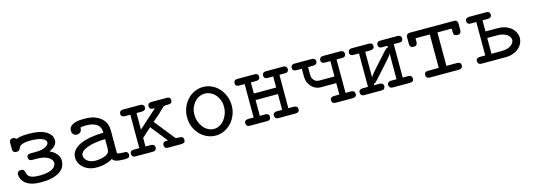

<svg xmlns="http://www.w3.org/2000/svg" viewBox="-2 -1068 4728 1703"><g transform="rotate(-15 2362.5 -217.0)"><path d="M52 -114Q52 -126 59.5 -136Q67 -146 88 -146H89Q105 -146 111 -139.5Q117 -133 120 -123Q123 -113 126 -101Q129 -89 139.5 -79Q150 -69 172 -62.5Q194 -56 235 -56H239Q284 -56 313.5 -63.5Q343 -71 360 -82.5Q377 -94 383.5 -107.5Q390 -121 390 -132Q390 -160 354.5 -183.5Q319 -207 241 -207H210Q186 -207 180 -218Q174 -229 174 -237Q174 -258 187 -262.5Q200 -267 211 -267H255Q314 -267 346 -284.5Q378 -302 378 -323Q378 -331 372 -340.5Q366 -350 350 -358Q334 -366 306.5 -371.5Q279 -377 237 -377H233Q197 -377 177 -372Q157 -367 146.5 -360Q136 -353 132 -344.5Q128 -336 124.5 -329Q121 -322 114.5 -317Q108 -312 92 -312Q78 -312 71 -317Q64 -322 61 -328.5Q58 -335 58 -342Q58 -349 58 -353V-403Q58 -424 68.5 -431Q79 -438 88 -438Q100 -438 109.5 -432.5Q119 -427 124 -423Q131 -426 140 -429Q149 -432 161 -434Q173 -436 190.5 -437.5Q208 -439 232 -439Q251 -439 276 -437.5Q301 -436 327 -431Q353 -426 377.5 -415.5Q402 -405 420 -387Q441 -366 444.5 -347Q448 -328 448 -323Q448 -305 439.5 -291Q431 -277 419.5 -267Q408 -257 395.5 -250.5Q383 -244 375 -240Q381 -237 395 -230Q409 -223 423.5 -209.5Q438 -196 449 -177Q460 -158 460 -131Q460 -110 451 -86.5Q442 -63 417 -42.5Q392 -22 348.5 -8.5Q305 5 236 5Q217 5 196.5 3.5Q176 2 156 -3Q136 -8 117.5 -17Q99 -26 84 -41Q72 -53 62 -72.5Q52 -92 52 -114Z M580 -128Q580 -164 602 -191.5Q624 -219 663.5 -237.5Q703 -256 758.5 -266Q814 -276 880 -277Q880 -331 844.5 -355Q809 -379 752 -379Q745 -379 736 -379Q727 -379 716 -378Q701 -376 698 -374.5Q695 -373 695 -367Q695 -353 690 -344Q685 -335 678 -330Q671 -325 664 -323Q657 -321 651 -321Q633 -321 619.5 -332.5Q606 -344 606 -367Q606 -394 622.5 -409Q639 -424 662.5 -431Q686 -438 710.5 -439Q735 -440 751 -440Q805 -440 842.5 -426Q880 -412 904 -389.5Q928 -367 938.5 -339.5Q949 -312 949 -285V-69Q955 -67 966 -64Q977 -61 1009 -61Q1015 -61 1022 -60.5Q1029 -60 1035 -57Q1041 -54 1045 -48Q1049 -42 1049 -31Q1049 -8 1034.5 -4Q1020 0 999 0Q970 0 939 -4.5Q908 -9 891 -32Q873 -20 853.5 -13Q834 -6 814.5 -1.5Q795 3 777 4.5Q759 6 745 6Q707 6 676.5 -5Q646 -16 624.5 -35Q603 -54 591.5 -78Q580 -102 580 -128ZM649 -128Q649 -99 677 -77Q705 -55 752 -55Q755 -55 764 -55.5Q773 -56 786 -57.5Q799 -59 813 -62.5Q827 -66 841 -72Q870 -86 875 -101.5Q880 -117 880 -134V-218Q771 -215 710 -190Q649 -165 649 -128Z M1067 -30Q1067 -52 1080 -57Q1093 -62 1104 -62H1152V-369H1105Q1093 -369 1080 -374Q1067 -379 1067 -400Q1067 -408 1073.5 -419Q1080 -430 1104 -430H1257Q1269 -430 1276.5 -426.5Q1284 -423 1288 -418.5Q1292 -414 1293 -409Q1294 -404 1294 -400Q1294 -389 1290 -383Q1286 -377 1280 -374Q1274 -371 1267.5 -370Q1261 -369 1256 -369H1209V-217L1378 -369H1362Q1339 -369 1333 -380Q1327 -391 1327 -399Q1327 -406 1333 -418Q1339 -430 1363 -430H1502Q1523 -430 1530 -420.5Q1537 -411 1537 -400Q1537 -389 1530 -379Q1523 -369 1501 -369H1481Q1468 -369 1461.5 -366Q1455 -363 1443 -351.5Q1431 -340 1407 -317Q1383 -294 1335 -254Q1354 -231 1379 -199.5Q1404 -168 1426.5 -139.5Q1449 -111 1465.5 -90.5Q1482 -70 1484 -68Q1489 -63 1493 -62.5Q1497 -62 1508 -62H1522Q1543 -62 1550.5 -52.5Q1558 -43 1558 -31Q1558 -12 1547 -6Q1536 0 1521 0H1402Q1379 0 1372.5 -10Q1366 -20 1366 -31Q1366 -43 1373 -52.5Q1380 -62 1400 -62H1416L1293 -216H1292L1209 -141V-62H1256Q1260 -62 1266.5 -61.5Q1273 -61 1279 -58Q1285 -55 1289.5 -48.5Q1294 -42 1294 -31Q1294 -22 1287.5 -11Q1281 0 1257 0H1104Q1080 0 1073.5 -11Q1067 -22 1067 -30Z M1632 -216Q1632 -263 1648.5 -304Q1665 -345 1692.5 -375Q1720 -405 1757.5 -422.5Q1795 -440 1837 -440Q1879 -440 1916.5 -422.5Q1954 -405 1981.5 -375Q2009 -345 2025.5 -304Q2042 -263 2042 -216Q2042 -169 2025.5 -128.5Q2009 -88 1981 -58Q1953 -28 1915.5 -11Q1878 6 1837 6Q1796 6 1758.5 -11Q1721 -28 1693 -57.5Q1665 -87 1648.5 -127.5Q1632 -168 1632 -216ZM1701 -223Q1701 -188 1712 -157.5Q1723 -127 1741.5 -104Q1760 -81 1784.5 -68Q1809 -55 1837 -55Q1865 -55 1889.5 -68Q1914 -81 1932.5 -104Q1951 -127 1962 -157.5Q1973 -188 1973 -223Q1973 -257 1962 -285.5Q1951 -314 1932 -335Q1913 -356 1888.5 -367.5Q1864 -379 1837 -379Q1810 -379 1785.5 -367.5Q1761 -356 1742.5 -335Q1724 -314 1712.5 -285.5Q1701 -257 1701 -223Z M2117 -31Q2117 -42 2121 -48Q2125 -54 2130.5 -57Q2136 -60 2142.5 -61Q2149 -62 2154 -62H2202V-369H2155Q2141 -369 2129 -374.5Q2117 -380 2117 -400Q2117 -411 2124.5 -420.5Q2132 -430 2154 -430H2308Q2311 -430 2317 -429.5Q2323 -429 2329 -426Q2335 -423 2339 -417Q2343 -411 2343 -400Q2343 -389 2339 -383Q2335 -377 2329.5 -374Q2324 -371 2318 -370Q2312 -369 2307 -369H2259V-267H2464V-369H2417Q2412 -369 2405.5 -369.5Q2399 -370 2393 -373Q2387 -376 2383 -382.5Q2379 -389 2379 -400Q2379 -409 2386 -419.5Q2393 -430 2416 -430H2570Q2573 -430 2579 -429.5Q2585 -429 2591 -426Q2597 -423 2601.5 -416.5Q2606 -410 2606 -399Q2606 -388 2602 -382Q2598 -376 2592.5 -373Q2587 -370 2580.5 -369.5Q2574 -369 2569 -369H2521V-62H2568Q2572 -62 2578.5 -61.5Q2585 -61 2591 -58Q2597 -55 2601.5 -48.5Q2606 -42 2606 -31Q2606 -12 2595 -6Q2584 0 2569 0H2416Q2392 0 2385.5 -11.5Q2379 -23 2379 -31Q2379 -42 2383 -48Q2387 -54 2392.5 -57Q2398 -60 2404.5 -61Q2411 -62 2416 -62H2464V-207H2259V-62H2306Q2310 -62 2316.5 -61.5Q2323 -61 2329 -58Q2335 -55 2339.5 -48.5Q2344 -42 2344 -31Q2344 -22 2337.5 -11Q2331 0 2307 0H2154Q2132 0 2124.5 -10Q2117 -20 2117 -31Z M2642 -400Q2642 -411 2649.5 -420.5Q2657 -430 2679 -430H2833Q2836 -430 2842 -429.5Q2848 -429 2854 -426Q2860 -423 2864 -417Q2868 -411 2868 -400Q2868 -389 2864 -383Q2860 -377 2854.5 -374Q2849 -371 2843 -370Q2837 -369 2832 -369H2784V-313Q2784 -296 2786 -279.5Q2788 -263 2802 -248Q2815 -234 2827 -231Q2839 -228 2847 -228H2989V-369H2942Q2937 -369 2930.5 -369.5Q2924 -370 2918 -373Q2912 -376 2908 -382.5Q2904 -389 2904 -400Q2904 -409 2911 -419.5Q2918 -430 2941 -430H3095Q3098 -430 3104 -429.5Q3110 -429 3116 -426Q3122 -423 3126.5 -416.5Q3131 -410 3131 -399Q3131 -388 3127 -382Q3123 -376 3117.5 -373Q3112 -370 3105.5 -369.5Q3099 -369 3094 -369H3046V-62H3093Q3097 -62 3103.5 -61.5Q3110 -61 3116 -58Q3122 -55 3126.5 -48.5Q3131 -42 3131 -31Q3131 -12 3120 -6Q3109 0 3094 0H2941Q2917 0 2910.5 -11.5Q2904 -23 2904 -31Q2904 -42 2908 -48Q2912 -54 2917.5 -57Q2923 -60 2929.5 -61Q2936 -62 2941 -62H2989V-167H2852Q2845 -167 2838.5 -167Q2832 -167 2825 -169Q2817 -170 2801 -176.5Q2785 -183 2768.5 -198Q2752 -213 2739.5 -238.5Q2727 -264 2727 -305V-369H2680Q2666 -369 2654 -374.5Q2642 -380 2642 -400Z M3167 -31Q3167 -42 3171 -48Q3175 -54 3180.5 -57Q3186 -60 3192.5 -61Q3199 -62 3204 -62H3252V-369H3205Q3191 -369 3179 -374.5Q3167 -380 3167 -400Q3167 -411 3174.5 -420.5Q3182 -430 3204 -430H3358Q3361 -430 3367 -429.5Q3373 -429 3379 -426Q3385 -423 3389 -417Q3393 -411 3393 -400Q3393 -389 3389 -383Q3385 -377 3379.5 -374Q3374 -371 3368 -370Q3362 -369 3357 -369H3309V-132Q3312 -140 3317 -147.5Q3322 -155 3338 -174Q3354 -193 3386 -228.5Q3418 -264 3475 -327Q3487 -341 3493.5 -346Q3500 -351 3514 -356V-369H3467Q3462 -369 3455.5 -369.5Q3449 -370 3443 -373Q3437 -376 3433 -382.5Q3429 -389 3429 -400Q3429 -409 3436 -419.5Q3443 -430 3466 -430H3620Q3623 -430 3629 -429.5Q3635 -429 3641 -426Q3647 -423 3651.5 -416.5Q3656 -410 3656 -399Q3656 -388 3652 -382Q3648 -376 3642.5 -373Q3637 -370 3630.5 -369.5Q3624 -369 3619 -369H3571V-62H3618Q3622 -62 3628.5 -61.5Q3635 -61 3641 -58Q3647 -55 3651.5 -48.5Q3656 -42 3656 -31Q3656 -12 3645 -6Q3634 0 3619 0H3466Q3442 0 3435.5 -11.5Q3429 -23 3429 -31Q3429 -42 3433 -48Q3437 -54 3442.5 -57Q3448 -60 3454.5 -61Q3461 -62 3466 -62H3514V-299Q3511 -291 3505.5 -283Q3500 -275 3484 -256.5Q3468 -238 3436.5 -202.5Q3405 -167 3348 -104Q3335 -90 3329 -84.5Q3323 -79 3309 -74V-62H3356Q3360 -62 3366.5 -61.5Q3373 -61 3379 -58Q3385 -55 3389.5 -48.5Q3394 -42 3394 -31Q3394 -22 3387.5 -11Q3381 0 3357 0H3204Q3182 0 3174.5 -10Q3167 -20 3167 -31Z M3701 -392Q3701 -398 3701.5 -404.5Q3702 -411 3705.5 -416.5Q3709 -422 3716.5 -426Q3724 -430 3738 -430H4135Q4141 -430 4147.5 -429.5Q4154 -429 4159.5 -425.5Q4165 -422 4169 -415Q4173 -408 4173 -395V-336Q4173 -322 4166 -311.5Q4159 -301 4139 -301Q4126 -301 4119 -304.5Q4112 -308 4108.5 -313.5Q4105 -319 4104 -325Q4103 -331 4103 -337V-369H3972V-62H4070Q4084 -62 4094.5 -56Q4105 -50 4105 -31Q4105 -20 4101 -14Q4097 -8 4091.5 -5Q4086 -2 4080 -1Q4074 0 4070 0H3803Q3783 -1 3776 -10Q3769 -19 3769 -31Q3769 -45 3777 -53.5Q3785 -62 3805 -62H3902V-369H3771V-337Q3771 -326 3766 -313.5Q3761 -301 3737 -301H3734Q3721 -301 3714 -306Q3707 -311 3704 -318Q3701 -325 3701 -332Q3701 -339 3701 -342Z M4244 -31Q4244 -42 4248 -48Q4252 -54 4257.5 -57Q4263 -60 4269.5 -61Q4276 -62 4281 -62H4329V-369H4281Q4276 -369 4269.5 -369.5Q4263 -370 4257.5 -373Q4252 -376 4248 -382Q4244 -388 4244 -399Q4244 -418 4255.5 -424Q4267 -430 4281 -430H4435Q4438 -430 4444 -429.5Q4450 -429 4456 -426Q4462 -423 4466 -417Q4470 -411 4470 -400Q4470 -389 4466 -383Q4462 -377 4456.5 -374Q4451 -371 4445 -370Q4439 -369 4434 -369H4386V-267H4494Q4542 -267 4574.5 -253.5Q4607 -240 4627.5 -220Q4648 -200 4657 -177Q4666 -154 4666 -134Q4666 -111 4655.5 -87Q4645 -63 4623.5 -43.5Q4602 -24 4570.5 -12Q4539 0 4497 0H4278Q4257 -1 4250.5 -11Q4244 -21 4244 -31ZM4477 -62Q4511 -62 4534 -69.5Q4557 -77 4570.5 -88Q4584 -99 4590 -111.5Q4596 -124 4596 -134Q4596 -145 4590 -157.5Q4584 -170 4570 -181Q4556 -192 4533 -199.5Q4510 -207 4477 -207H4386V-62Z"/></g></svg>

Font: CMU Typewriter Custom
Style: Regular
Weight: 500
Monospace: yes
Version: Version 0.7.0